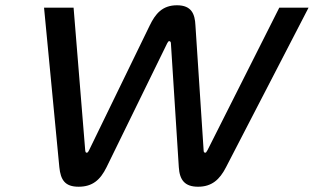

<svg xmlns="http://www.w3.org/2000/svg" viewBox="-20 -699 1190 728"><path d="M384 -65 614 -535C617 -541 619 -543 622 -543C625 -543 628 -540 628 -535L658 -65C661 -16 681 9 731 9C783 9 813 -18 837 -65L1150 -670H1039L767 -130C762 -121 761 -120 758 -120C754 -120 752 -123 752 -130L721 -603C719 -645 707 -679 651 -679C595 -679 569 -646 548 -603L318 -130C314 -122 312 -120 309 -120C305 -120 304 -122 303 -130L259 -670H147L205 -65C210 -17 226 9 278 9C330 9 360 -16 384 -65Z"/></svg>

Font: LT Wave
Style: Italic
Weight: 400
Designer: Daniel Lyons
Version: Version 2.5 (Glyphs App)